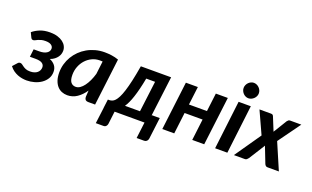

<svg xmlns="http://www.w3.org/2000/svg" viewBox="-90 -1172 2929 1802"><g transform="rotate(20 1374.0 -270.5)"><path d="M64.9 -432.1Q96.2 -458.5 138.4 -475.3Q180.7 -492.2 237.8 -492.2Q279.8 -492.2 312 -482.2Q344.2 -472.2 366.2 -455.6Q388.2 -439 399.4 -417.2Q410.6 -395.5 410.6 -372.1Q410.6 -356.9 406 -340.6Q401.4 -324.2 390.4 -308.6Q379.4 -293 361.8 -279.3Q344.2 -265.6 318.8 -256.8Q352.5 -243.2 372.8 -217.5Q393.1 -191.9 393.1 -154.3Q393.1 -115.7 374.8 -85.7Q356.4 -55.7 326.4 -34.9Q296.4 -14.2 258.3 -3.4Q220.2 7.3 181.2 7.3Q160.6 7.3 137.2 3.4Q113.8 -0.5 90.8 -9.5Q67.9 -18.6 46.4 -33.9Q24.9 -49.3 7.8 -72.3L47.4 -116.2Q57.1 -127.4 70.8 -127.4Q81.5 -127.4 90.8 -120.6Q100.1 -113.8 111.8 -105.2Q123.5 -96.7 140.4 -89.8Q157.2 -83 183.6 -83Q207 -83 225.1 -88.9Q243.2 -94.7 255.1 -105Q267.1 -115.2 273.4 -128.9Q279.8 -142.6 279.8 -158.7Q279.8 -183.6 258.8 -198Q237.8 -212.4 190.9 -212.4H135.7L145 -290H199.7Q247.6 -290 274.2 -307.4Q300.8 -324.7 300.8 -352.5Q300.8 -374 281.5 -387.7Q262.2 -401.4 224.1 -401.4Q199.2 -401.4 181.4 -396.5Q163.6 -391.6 150.6 -385.5Q137.7 -379.4 128.4 -374.5Q119.1 -369.6 111.3 -369.6Q103 -369.6 97.7 -372.6Q92.3 -375.5 86.9 -386.2Z M864.3 0H798.3Q774.4 0 765.6 -12Q756.8 -23.9 757.8 -41L761.7 -102.5Q727.5 -51.8 683.8 -22.2Q640.1 7.3 587.4 7.3Q557.6 7.3 531.5 -3.4Q505.4 -14.2 486.1 -36.1Q466.8 -58.1 455.8 -91.1Q444.8 -124 444.8 -168.5Q444.8 -211.9 456.3 -252.7Q467.8 -293.5 489.3 -329.6Q510.7 -365.7 541 -395.5Q571.3 -425.3 608.9 -446.8Q646.5 -468.3 690.2 -480.2Q733.9 -492.2 782.2 -492.2Q817.4 -492.2 852.5 -487.3Q887.7 -482.4 921.9 -470.2ZM635.3 -93.8Q657.2 -93.8 678 -107.9Q698.7 -122.1 717 -146.7Q735.4 -171.4 750.7 -204.3Q766.1 -237.3 776.9 -274.9L792.5 -403.8Q785.6 -404.3 778.8 -404.5Q772 -404.8 765.6 -404.8Q723.6 -404.8 687.5 -387.5Q651.4 -370.1 625 -340.8Q598.6 -311.5 583.5 -272.7Q568.4 -233.9 568.4 -190.4Q568.4 -139.2 586.2 -116.5Q604 -93.8 635.3 -93.8Z M1447.3 -484.4 1397.5 -85H1398.4L1387.2 0L1398.9 -88.4H1478L1451.2 126.5Q1448.7 143.1 1438 152.3Q1427.2 161.6 1412.6 161.6H1337.9L1357.9 0H1059.1L1043.5 128.4Q1041.5 141.1 1032.2 151.4Q1022.9 161.6 1005.9 161.6H930.2L950.7 0H950.2L960.9 -85H976.1Q989.7 -85.4 1003.7 -90.6Q1017.6 -95.7 1031.2 -110.4Q1044.9 -125 1058.8 -152.1Q1072.8 -179.2 1086.9 -223.4Q1101.1 -267.6 1115.5 -331.5Q1129.9 -395.5 1145 -484.4ZM1231.9 -393.1Q1220.7 -333.5 1208.7 -285.4Q1196.8 -237.3 1184.3 -199.5Q1171.9 -161.6 1158.7 -133.3Q1145.5 -105 1131.8 -85H1281.7L1320.3 -393.1Z M2013.7 -484.4 1954.1 0H1834.5L1860.4 -212.9H1680.7L1654.8 0H1535.6L1594.7 -484.4H1714.4L1691.9 -301.8H1871.6L1894 -484.4Z M2243.2 -484.9 2185.1 0H2063L2121.1 -484.9ZM2272.5 -624Q2272.5 -608.4 2265.9 -594.5Q2259.3 -580.6 2248.3 -570.1Q2237.3 -559.6 2223.4 -553.5Q2209.5 -547.4 2194.8 -547.4Q2180.7 -547.4 2167.2 -553.5Q2153.8 -559.6 2143.6 -570.1Q2133.3 -580.6 2127 -594.5Q2120.6 -608.4 2120.6 -624Q2120.6 -639.6 2127 -653.8Q2133.3 -668 2143.8 -678.5Q2154.3 -689 2167.7 -695.3Q2181.2 -701.7 2195.8 -701.7Q2210.4 -701.7 2224.4 -695.6Q2238.3 -689.5 2249 -678.7Q2259.8 -668 2266.1 -654.1Q2272.5 -640.1 2272.5 -624Z M2431.6 -261.7 2329.6 -484.9H2442.9Q2455.1 -484.9 2460.4 -481.4Q2465.8 -478 2469.7 -469.7L2525.4 -333Q2527.8 -338.4 2531 -343.5Q2534.2 -348.6 2538.1 -354L2607.4 -467.8Q2613.8 -476.1 2620.1 -480.5Q2626.5 -484.9 2635.3 -484.9H2747.6L2586.9 -262.7L2699.7 0H2586.9Q2574.2 0 2567.4 -6.8Q2560.5 -13.7 2556.6 -22.5L2494.1 -183.1Q2491.7 -178.2 2489.3 -174.3Q2486.8 -170.4 2484.4 -166.5L2393.6 -22.5Q2387.2 -14.2 2379.4 -7.1Q2371.6 0 2360.4 0H2250.5Z"/></g></svg>

Font: Carlito
Style: Bold Italic
Weight: 700
Italic angle: -7°
Designer: Lukasz Dziedzic
Foundry: tyPoland Lukasz Dziedzic
Version: Version 1.104